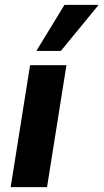

<svg xmlns="http://www.w3.org/2000/svg" viewBox="-20 -772 427 792"><path d="M24 0 104 -503H254L174 0ZM130 -562 246 -752H387L231 -562Z"/></svg>

Font: Nunito Sans 7pt Condensed ExtraBold
Style: Italic
Weight: 800
Width: 3
Italic angle: -9°
Designer: Vernon Adams
Foundry: Vernon Adams
Version: Version 3.101;gftools[0.9.27]